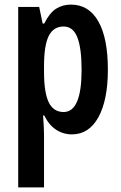

<svg xmlns="http://www.w3.org/2000/svg" viewBox="-20 -573 525 833"><path d="M59 240V-543H150L165 -471H172Q195 -517 223 -535Q251 -553 288 -553Q365 -553 406.5 -480.5Q448 -408 448 -271Q448 -139 407 -64.5Q366 10 292 10Q254 10 223 -10.5Q192 -31 172 -72H167Q171 -16 171 13V240ZM256 -87Q334 -87 334 -270Q334 -364 315.5 -411Q297 -458 256 -458Q212 -458 191.5 -417Q171 -376 171 -286V-262Q171 -171 191.5 -129Q212 -87 256 -87Z"/></svg>

Font: Noto Sans ExtraCondensed SemiBold
Style: Regular
Weight: 600
Width: 2
Designer: Monotype Design Team
Foundry: Monotype Imaging Inc.
Version: Version 2.013; ttfautohint (v1.8.4.7-5d5b)